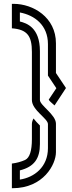

<svg xmlns="http://www.w3.org/2000/svg" viewBox="-20 -895 373 998"><path d="M145.8 -625V-375C145.8 -322.2 229.2 -279 229.2 -250V-125C229.2 -26.2 157.2 27.4 83.3 38.5V-9.4C158.6 -28.2 187.5 -71.8 187.5 -145.8V-242.7C175 -254.2 164.6 -266.7 154.2 -279.2C149 -269.8 145.8 -259.4 145.8 -250V-171.9C145.8 -111.5 134.4 -75 110.4 -63.5C89.6 -54.2 66.7 -47.9 41.7 -44.8V83.3H44.8C205.4 83.3 270.8 -40.1 270.8 -104.2V-252.1C270.8 -298.9 187.5 -347.3 187.5 -375V-629.2C187.5 -752.5 117.7 -774.7 83.3 -783.3V-830.2C159.7 -815.9 229.2 -764.4 229.2 -665.6V-502.1L272.9 -436.5L233.3 -377.1C235.4 -371.9 245.8 -361.5 263.5 -346.9L322.9 -437.5L270.8 -515.6V-669.8C270.8 -805.7 151.4 -875 51 -875H41.7V-747.9C122 -741.7 145.8 -708 145.8 -625Z"/></svg>

Font: Sportrop
Style: Regular
Weight: 500
Version: Version 0.9